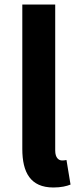

<svg xmlns="http://www.w3.org/2000/svg" viewBox="-20 -818 355 852"><path d="M217 14C251 14 276 8 293 1L275 -108C265 -106 262 -106 255 -106C241 -106 225 -117 225 -150V-798H79V-157C79 -53 115 14 217 14Z"/></svg>

Font: Kinto Sans
Style: Bold
Weight: 700
Designer: Authors: Ryoko NISHIZUKA  (kana & ideographs); Paul D. Hunt (Latin, Greek & Cyrillic); Wenlong ZHANG  (bopomofo); Sandol
Foundry: Adobe Systems Incorporated, ookami Inc.
Version: Version 0.001